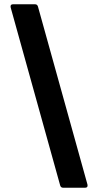

<svg xmlns="http://www.w3.org/2000/svg" viewBox="-20 -770 460 900"><path d="M379 110H276Q265 110 262 99L30 -735Q27 -750 41 -750H144Q155 -750 158 -739L390 95Q393 110 379 110Z"/></svg>

Font: LINE Seed Sans
Style: Bold
Weight: 700
Designer: LINE VX Design & Dalton Maag Ltd & Sandoll Inc
Foundry: Dalton Maag Ltd
Version: Version 1.003